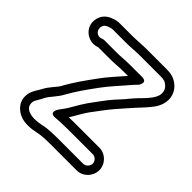

<svg xmlns="http://www.w3.org/2000/svg" viewBox="-197 -845 1034 1034"><g transform="rotate(45 320.0 -327.5)"><path d="M127 -570C93 -554 66 -585 77 -615C81 -627 87 -632 102 -638C114 -642 122 -646 137 -645H231C267 -645 301 -649 331 -649H487C517 -649 526 -646 542 -632C556 -620 561 -607 561 -589C561 -567 546 -542 528 -522C511 -501 494 -487 473 -463C462 -451 451 -437 441 -425L401 -381C370 -346 341 -302 315 -268C284 -224 266 -182 240 -149C235 -143 231 -136 226 -129C226 -129 198 -86 248 -90C278 -93 319 -94 354 -94H529C548 -94 565 -77 565 -58C565 -39 548 -21 529 -21H355C312 -21 263 -21 225 -12C161 3 88 -7 102 -70C107 -82 124 -108 130 -122C143 -149 176 -176 197 -217C226 -269 260 -316 297 -367C333 -417 378 -463 418 -511C425 -519 432 -526 439 -533C439 -533 471 -576 421 -576H331C297 -576 263 -572 231 -572H138C134 -572 130 -571 127 -570ZM143 -522H231C267 -522 301 -526 331 -526H365C330 -486 291 -444 257 -397C220 -346 184 -296 153 -241V-240C139 -212 106 -187 85 -144C77 -131 59 -103 54 -84C39 -23 75 14 109 31C149 51 200 44 237 36C266 29 313 29 355 29H529C577 29 615 -11 615 -58C615 -105 576 -144 529 -144H354C335 -144 318 -144 297 -143C318 -176 333 -207 355 -238C381 -272 412 -316 439 -347L479 -393C490 -406 500 -417 511 -429C530 -451 546 -465 566 -490C585 -512 610 -544 611 -589C611 -620 599 -649 574 -670C548 -692 522 -699 487 -699H331C297 -699 263 -695 231 -695H139C121 -696 101 -692 83 -684C60 -675 39 -658 30 -631C12 -580 41 -535 82 -521C101 -514 121 -514 143 -522Z"/></g></svg>

Font: Blanket
Style: BdOutline
Weight: 700
Foundry: Cannot Into Space Fonts
Version: Version 0.9